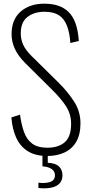

<svg xmlns="http://www.w3.org/2000/svg" viewBox="-20 -839 492 1045"><path d="M237 10Q173 10 131.5 -16Q90 -42 68.5 -89Q47 -136 42 -200L89 -215Q96 -162 110.5 -121Q125 -80 155 -57.5Q185 -35 238 -35Q298 -35 332.5 -65Q367 -95 367 -165Q367 -218 339.5 -260.5Q312 -303 262 -352L114 -499Q77 -537 60 -575Q43 -613 43 -653Q43 -733 92.5 -776Q142 -819 221 -819Q262 -819 295 -808.5Q328 -798 352.5 -774.5Q377 -751 391 -712Q405 -673 409 -616L363 -605Q359 -662 344 -700Q329 -738 300 -756.5Q271 -775 222 -775Q167 -775 130 -747Q93 -719 93 -657Q93 -626 105.5 -597Q118 -568 152 -534L298 -390Q347 -342 382.5 -287.5Q418 -233 418 -168Q418 -107 395 -67.5Q372 -28 331 -9Q290 10 237 10ZM218 186Q211 186 204 185.5Q197 185 189 184V155Q195 156 200.5 156.5Q206 157 211 157Q246 157 262.5 147Q279 137 279 115Q279 101 271.5 91Q264 81 249 74.5Q234 68 211 66V0H240V47Q283 49 301.5 67.5Q320 86 320 115Q320 138 308.5 154Q297 170 274.5 178Q252 186 218 186Z"/></svg>

Font: Oswald ExtraLight
Style: Regular
Weight: 250
Designer: Vernon Adams
Foundry: Vernon Adams
Version: Version 4.103;gftools[0.9.33.dev8+g029e19f]